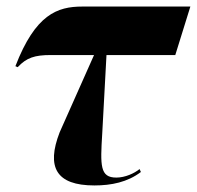

<svg xmlns="http://www.w3.org/2000/svg" viewBox="-20 -556 601 586"><path d="M268 10C320 10 369 0 410 -31L406 -40C390 -27 362 -14 335 -14C285 -14 286 -50 292 -148L305 -388H515L561 -536H231C155 -536 88 -512 27 -354L34 -351C61 -380 86 -388 135 -388H267L162 -152C121 -46 151 10 268 10Z"/></svg>

Font: Noto Serif Display SemiCondensed ExtraBold
Style: Italic
Weight: 800
Width: 4
Italic angle: -12°
Designer: Monotype Design Team
Foundry: Monotype Imaging Inc.
Version: Version 2.009